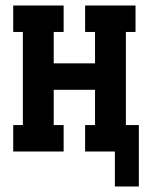

<svg xmlns="http://www.w3.org/2000/svg" viewBox="-20 -550 540 697"><path d="M397 127V0H289V-96H325V-224H175V-96H211V0H28V-96H63V-434H28V-530H211V-434H175V-320H325V-434H289V-530H472V-434H437V-96H484V127Z"/></svg>

Font: Iosevka Slab
Style: Bold
Weight: 700
Monospace: yes
Designer: Belleve Invis
Foundry: Belleve Invis
Version: Version 11.1.1; ttfautohint (v1.8.3)